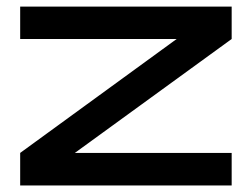

<svg xmlns="http://www.w3.org/2000/svg" viewBox="-20 -570 774 590"><path d="M691.9 -450.2 210 -100.1H691.9V0H42V-100.1L522.9 -450.2H42V-549.8H691.9Z"/></svg>

Font: Bruno Ace
Style: Regular
Weight: 400
Designer: Astigmatic (AOETI)
Foundry: Astigmatic (AOETI)
Version: Version 1.000